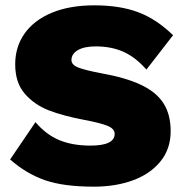

<svg xmlns="http://www.w3.org/2000/svg" viewBox="-20 -690 685 720"><path d="M629 -558 529 -429Q489 -475 443.5 -495.5Q398 -516 339 -516Q296 -516 272 -502Q248 -488 248 -465Q248 -447 273 -437Q298 -427 356 -416Q452 -399 509.5 -371.5Q567 -344 593.5 -302Q620 -260 620 -198Q620 -132 582 -85Q544 -38 479 -14Q414 10 332 10Q218 10 148 -14.5Q78 -39 18 -92L113 -232Q153 -185 202.5 -164.5Q252 -144 319 -144Q410 -144 410 -188Q410 -207 383.5 -218Q357 -229 298 -240Q218 -255 163.5 -276Q109 -297 73 -338.5Q37 -380 37 -449Q37 -514 72 -564Q107 -614 174 -642Q241 -670 334 -670Q429 -670 497.5 -644.5Q566 -619 629 -558Z"/></svg>

Font: Work Sans ExtraBold
Style: Regular
Weight: 800
Designer: Wei Huang
Foundry: Wei Huang
Version: Version 1.500